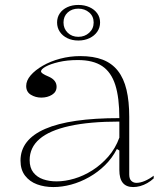

<svg xmlns="http://www.w3.org/2000/svg" viewBox="-20 -742 669 777"><path d="M305 -515Q358 -515 395.5 -500.5Q433 -486 457 -455.5Q481 -425 492 -378.5Q503 -332 503 -269V-36Q503 -18 511.5 -10Q520 -2 532 -2Q548 -2 566.5 -10Q585 -18 602 -31V-20Q590 -9 576 -1Q562 7 547.5 11Q533 15 519 15Q491 15 477 -2Q463 -19 463 -54Q463 -84 463 -97.5Q463 -111 463 -118Q463 -125 463 -133L453 -139Q434 -102 405 -73.5Q376 -45 340.5 -25Q305 -5 268 5Q231 15 196 15Q160 15 130 4Q100 -7 81.5 -31Q63 -55 63 -92Q63 -177 163 -220.5Q263 -264 463 -264Q463 -347 446.5 -398.5Q430 -450 393.5 -474.5Q357 -499 295 -499Q252 -499 218 -491Q184 -483 165 -472.5Q146 -462 146 -453Q146 -449 153 -444Q160 -439 179 -431Q209 -417 209 -391Q209 -370 190.5 -358.5Q172 -347 147 -347Q124 -347 105 -358.5Q86 -370 86 -394Q86 -416 104 -437Q122 -458 153 -476Q184 -494 223.5 -504.5Q263 -515 305 -515ZM463 -250Q342 -250 261 -232Q180 -214 140 -179.5Q100 -145 100 -94Q100 -63 115 -44Q130 -25 154.5 -16.5Q179 -8 209 -8Q243 -8 280.5 -19Q318 -30 353.5 -52.5Q389 -75 418 -108Q447 -141 463 -185ZM297 -722Q322 -722 342 -713Q362 -704 373.5 -688Q385 -672 385 -651Q385 -630 373.5 -613.5Q362 -597 342 -587.5Q322 -578 297 -578Q272 -578 252.5 -587.5Q233 -597 222 -613.5Q211 -630 211 -651Q211 -672 222 -688Q233 -704 252.5 -713Q272 -722 297 -722ZM297 -707Q271 -707 254 -691.5Q237 -676 237 -651Q237 -626 254 -609.5Q271 -593 297 -593Q323 -593 341 -609.5Q359 -626 359 -651Q359 -676 341 -691.5Q323 -707 297 -707Z"/></svg>

Font: Kalnia ExtraLight
Style: Regular
Weight: 250
Designer: Frida Medrano
Foundry: Frida Medrano
Version: Version 1.105